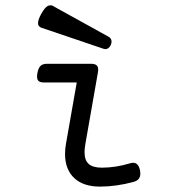

<svg xmlns="http://www.w3.org/2000/svg" viewBox="-20 -691 640 722"><path d="M157.2 -451.2Q140.6 -451.2 132.3 -443.1Q124 -435.1 120.6 -416Q117.2 -397 122.8 -388.9Q128.4 -380.9 145 -380.9H268.6L228 -149.9Q224.6 -131.3 224.6 -111.8Q224.6 -54.2 258.8 -21.7Q293 10.7 356 10.7Q417.5 10.7 483.4 -7.3Q513.7 -15.6 506.3 -51.3Q499 -85.9 469.7 -77.1Q415 -60.5 363.3 -60.5Q329.1 -60.5 313.5 -74.5Q297.9 -88.4 297.9 -119.1Q297.9 -130.9 301.3 -151.4L348.1 -418Q351.6 -436 345.2 -443.6Q338.9 -451.2 322.3 -451.2ZM184.6 -665.5Q173.3 -674.3 161.4 -669.4Q149.4 -664.6 135.3 -639.2Q110.8 -595.2 135.3 -586.9L370.1 -507.3Q378.9 -504.4 386.2 -509.3Q393.6 -514.2 397 -522.9Q404.8 -543.5 387.7 -553.2Z"/></svg>

Font: Courier Prime Code
Style: Italic
Weight: 400
Italic angle: -10°
Designer: Alan Dague-Greene
Foundry: Quote-Unquote Apps
Version: Version 3.18